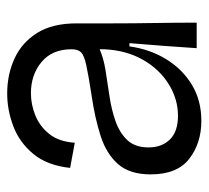

<svg xmlns="http://www.w3.org/2000/svg" viewBox="-43 -524 580 534"><g transform="rotate(-90 247.0 -257.0)"><path d="M178 13Q116 13 72.5 -20.5Q29 -54 29 -128Q29 -186 57.5 -218.5Q86 -251 135.5 -267Q185 -283 247 -292Q305 -301 332.5 -307Q360 -313 368.5 -321.5Q377 -330 377 -348Q377 -402 341.5 -431.5Q306 -461 255 -461Q223 -461 192.5 -448.5Q162 -436 141 -409.5Q120 -383 117 -339L47 -352Q54 -416 86 -454.5Q118 -493 163 -510Q208 -527 254 -527Q307 -527 351.5 -506.5Q396 -486 422.5 -443.5Q449 -401 449 -334V-235Q449 -177 450 -117.5Q451 -58 451 0H380Q383 -48 386.5 -92.5Q390 -137 394 -187H385Q377 -130 349.5 -85Q322 -40 278.5 -13.5Q235 13 178 13ZM192 -52Q238 -52 279.5 -77.5Q321 -103 347.5 -149Q374 -195 377 -257V-270Q353 -259 318.5 -253.5Q284 -248 246.5 -242.5Q209 -237 176.5 -225.5Q144 -214 124 -192.5Q104 -171 104 -134Q104 -97 126 -74.5Q148 -52 192 -52Z"/></g></svg>

Font: Bricolage Grotesque 96pt Light
Style: Regular
Weight: 300
Designer: Mathieu Triay
Foundry: Atelier Triay
Version: Version 1.001; ttfautohint (v1.8.4.7-5d5b);gftools[0.9.33.de